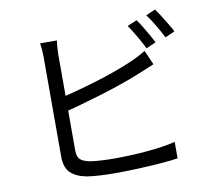

<svg xmlns="http://www.w3.org/2000/svg" viewBox="-89 -928 1178 1051"><g transform="rotate(-10 500.0 -402.0)"><path d="M728.1 -783.5Q741.1 -766.1 755.9 -741.5Q770.8 -717 785.2 -692Q799.6 -667 809.8 -646.5L755.7 -622.4Q740.9 -652.8 717.9 -692.6Q695 -732.4 675 -760.8ZM837.7 -823.6Q851.3 -805.2 866.9 -780.3Q882.6 -755.4 897.5 -730.9Q912.4 -706.4 921.6 -687.6L867.9 -663.5Q851.6 -696.3 829 -734.6Q806.4 -772.8 785.2 -800.8ZM279.3 -750.4Q277.1 -732.7 275.4 -711.4Q273.7 -690.1 273.7 -669.4Q273.7 -656.4 273.7 -617.6Q273.7 -578.8 273.7 -525.2Q273.7 -471.6 273.7 -412.3Q273.7 -353 273.7 -298Q273.7 -243 273.7 -201.3Q273.7 -159.6 273.7 -141.2Q273.7 -103 290.6 -88.7Q307.4 -74.3 343.7 -67.1Q367.5 -63.5 403.5 -61.3Q439.4 -59 475.9 -59Q515.5 -59 562 -60.9Q608.5 -62.8 655.5 -66.7Q702.6 -70.6 744.9 -77Q787.1 -83.4 818.1 -91.4V0.2Q775.2 6.6 714.8 11.1Q654.3 15.6 590.6 18.2Q526.8 20.8 472 20.8Q427.7 20.8 385.3 18.6Q343 16.3 311.8 11.3Q254.4 0.7 223.3 -28.8Q192.3 -58.3 192.3 -119.2Q192.3 -143.5 192.3 -189Q192.3 -234.5 192.3 -292.4Q192.3 -350.3 192.3 -410.5Q192.3 -470.7 192.3 -524.6Q192.3 -578.6 192.3 -617.3Q192.3 -656 192.3 -669.4Q192.3 -681.6 191.6 -695.8Q190.9 -710 189.7 -724.4Q188.5 -738.9 186.1 -750.4ZM236.9 -435Q282 -444.7 336.3 -459.2Q390.6 -473.7 447.5 -490.9Q504.3 -508 557.6 -527.1Q610.9 -546.2 654 -564.9Q676.9 -574.7 698.9 -585.9Q720.9 -597.2 742.1 -610.5L777.4 -530.1Q756 -521.3 730.5 -510.5Q704.9 -499.6 682.6 -490.9Q635.9 -471.8 578.3 -452.1Q520.7 -432.4 459.7 -413.8Q398.7 -395.2 341.3 -379.3Q284 -363.4 237.3 -352Z"/></g></svg>

Font: Noto Sans SC Thin
Style: Regular
Weight: 100
Designer: Ryoko NISHIZUKA 西塚涼子 (kana, bopomofo & ideographs); Paul D. Hunt (Latin, Greek & Cyrillic); Sandoll Communications 산돌커뮤니
Foundry: Adobe
Version: Version 2.004-H2;hotconv 1.0.118;makeotfexe 2.5.65603